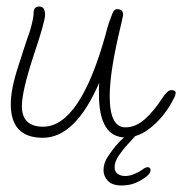

<svg xmlns="http://www.w3.org/2000/svg" viewBox="-20 -416 558 588"><path d="M111 6Q13 6 13 -97Q13 -143 35 -210Q44 -238 53 -266Q62 -294 72 -322Q83 -360 83 -377Q83 -396 101 -396Q118 -396 118 -370Q118 -350 82 -243Q47 -136 47 -91Q47 -28 112 -28Q226 -28 305 -316Q310 -339 326 -379Q331 -388 339 -388Q357 -388 357 -371Q357 -368 351 -342Q334 -272 325 -217Q316 -162 316 -121Q316 -26 364 -26Q395 -26 423 -50.5Q451 -75 478 -117Q484 -126 491 -133Q498 -140 504 -140Q518 -140 518 -132Q518 -129 516 -122.5Q514 -116 512 -114Q487 -64 447 -29.5Q407 5 365 5Q283 5 283 -128Q283 -136 283 -145Q283 -154 284 -163Q211 6 111 6ZM352 152Q324 152 310.5 138Q297 124 297 105Q297 83 311 62.5Q325 42 335 30Q349 14 360 4.5Q371 -5 378 -11Q380 -13 384.5 -13Q389 -13 391 -13Q401 -13 401 -10Q401 -8 393 2Q387 9 372 25Q357 41 344 60Q331 79 331 96Q331 110 340.5 116.5Q350 123 363 123Q377 123 391 117Q405 111 414 105Q419 101 423.5 98.5Q428 96 432 96Q441 96 441 105Q441 115 428 125Q411 138 393 145Q375 152 352 152Z"/></svg>

Font: Send Flowers
Style: Regular
Weight: 400
Designer: Robert E. Leuschke
Foundry: Robert E. Leuschke
Version: Version 1.010; ttfautohint (v1.8.4.7-5d5b)